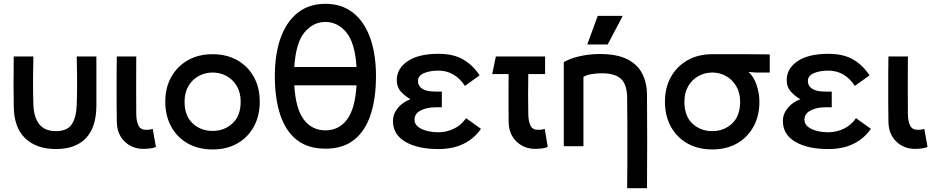

<svg xmlns="http://www.w3.org/2000/svg" viewBox="-20 -766 4900 1006"><path d="M52 -470H155Q154 -420 153.5 -386Q153 -352 153 -326Q153 -300 153.5 -274.5Q154 -249 155 -217Q157 -152 185.5 -115.5Q214 -79 273 -79Q333 -79 356.5 -115.5Q380 -152 382 -217Q383 -249 383.5 -274.5Q384 -300 384 -326Q384 -352 383.5 -386Q383 -420 382 -470H485Q485 -420 485 -387Q485 -354 485 -328.5Q485 -303 485 -276Q485 -249 485 -210Q484 -98 429.5 -41.5Q375 15 273 15Q172 15 112.5 -41Q53 -97 52 -210Q52 -249 51.5 -276Q51 -303 51 -328.5Q51 -354 51.5 -387Q52 -420 52 -470Z M731 14Q672 14 632 -25.5Q592 -65 592 -131Q591 -189 591 -230Q591 -271 591 -306Q591 -341 591 -379.5Q591 -418 592 -470H694Q694 -411 693.5 -365.5Q693 -320 693.5 -274.5Q694 -229 694 -169Q694 -135 704.5 -110.5Q715 -86 745 -86Q752 -86 760.5 -86.5Q769 -87 780 -91L797 4Q783 10 764.5 12Q746 14 731 14Z M1094 17Q1019 17 963 -15Q907 -47 876.5 -103.5Q846 -160 846 -233Q846 -307 877.5 -363Q909 -419 964.5 -450.5Q1020 -482 1094 -482Q1167 -482 1223 -450.5Q1279 -419 1310 -363Q1341 -307 1341 -233Q1341 -160 1310.5 -103.5Q1280 -47 1224.5 -15Q1169 17 1094 17ZM1094 -386Q1055 -386 1021.5 -368Q988 -350 967.5 -315.5Q947 -281 947 -233Q947 -159 989.5 -119.5Q1032 -80 1094 -80Q1155 -80 1198 -119.5Q1241 -159 1241 -233Q1241 -281 1220.5 -315.5Q1200 -350 1166.5 -368Q1133 -386 1094 -386Z M1685 13Q1593 13 1534.5 -33.5Q1476 -80 1448 -165.5Q1420 -251 1420 -367Q1420 -484 1451 -569Q1482 -654 1541 -700Q1600 -746 1685 -746Q1770 -746 1829 -700Q1888 -654 1919 -569Q1950 -484 1950 -367Q1950 -251 1922 -165.5Q1894 -80 1835.5 -33.5Q1777 13 1685 13ZM1685 -651Q1621 -651 1575.5 -596.5Q1530 -542 1522 -415H1848Q1840 -542 1794.5 -596.5Q1749 -651 1685 -651ZM1685 -83Q1756 -83 1798.5 -140Q1841 -197 1848 -319H1522Q1529 -197 1571.5 -140Q1614 -83 1685 -83Z M2500 -91Q2465 -40 2409 -12.5Q2353 15 2277 15Q2169 15 2104 -23Q2039 -61 2039 -132Q2039 -161 2053.5 -184.5Q2068 -208 2089 -223.5Q2110 -239 2131 -246Q2105 -260 2082 -284.5Q2059 -309 2059 -346Q2059 -407 2116 -445.5Q2173 -484 2277 -484Q2359 -484 2410 -452.5Q2461 -421 2493 -371L2416 -316Q2363 -396 2277 -396Q2232 -396 2201 -382.5Q2170 -369 2170 -342Q2170 -317 2189.5 -303Q2209 -289 2242 -287Q2256 -286 2268.5 -286Q2281 -286 2295 -286V-204Q2281 -204 2268.5 -204Q2256 -204 2242 -203Q2207 -200 2179.5 -184.5Q2152 -169 2152 -138Q2152 -117 2169.5 -102.5Q2187 -88 2216 -80.5Q2245 -73 2277 -73Q2319 -73 2358 -91.5Q2397 -110 2422 -147Z M2784 14Q2725 14 2685 -25.5Q2645 -65 2645 -131Q2645 -186 2644.5 -224.5Q2644 -263 2644.5 -298Q2645 -333 2645 -378H2559L2578 -470H2836V-378H2748Q2747 -318 2747 -268.5Q2747 -219 2748 -169Q2748 -135 2758.5 -110.5Q2769 -86 2798 -86Q2805 -86 2813.5 -86.5Q2822 -87 2834 -91L2850 4Q2836 10 2818 12Q2800 14 2784 14Z M3037 0H2934V-441Q2975 -463 3024.5 -473Q3074 -483 3122 -483Q3215 -483 3269 -454.5Q3323 -426 3346.5 -377.5Q3370 -329 3370 -271Q3370 -198 3370.5 -139Q3371 -80 3371 -25.5Q3371 29 3370.5 88Q3370 147 3370 220H3266Q3267 151 3267 94.5Q3267 38 3267 -15Q3267 -68 3267 -124.5Q3267 -181 3266 -250Q3266 -323 3234 -352.5Q3202 -382 3135 -382Q3102 -382 3076 -377Q3050 -372 3037 -363ZM3112 -683H3243L3164 -533H3057Z M3464 -233Q3464 -307 3495.5 -363Q3527 -419 3582.5 -450.5Q3638 -482 3712 -482Q3809 -482 3879 -482Q3949 -482 4013 -481V-386H3940L3902 -389Q3930 -364 3944.5 -320Q3959 -276 3959 -233Q3959 -160 3928.5 -103.5Q3898 -47 3842.5 -15Q3787 17 3712 17Q3637 17 3581 -15Q3525 -47 3494.5 -103.5Q3464 -160 3464 -233ZM3712 -386Q3673 -386 3639.5 -367.5Q3606 -349 3586 -314.5Q3566 -280 3566 -233Q3566 -158 3608 -118.5Q3650 -79 3712 -79Q3773 -79 3815.5 -118.5Q3858 -158 3858 -233Q3858 -280 3837.5 -314.5Q3817 -349 3784 -367.5Q3751 -386 3712 -386Z M4543 -91Q4508 -40 4452 -12.5Q4396 15 4320 15Q4212 15 4147 -23Q4082 -61 4082 -132Q4082 -161 4096.5 -184.5Q4111 -208 4132 -223.5Q4153 -239 4174 -246Q4148 -260 4125 -284.5Q4102 -309 4102 -346Q4102 -407 4159 -445.5Q4216 -484 4320 -484Q4402 -484 4453 -452.5Q4504 -421 4536 -371L4459 -316Q4406 -396 4320 -396Q4275 -396 4244 -382.5Q4213 -369 4213 -342Q4213 -317 4232.5 -303Q4252 -289 4285 -287Q4299 -286 4311.5 -286Q4324 -286 4338 -286V-204Q4324 -204 4311.5 -204Q4299 -204 4285 -203Q4250 -200 4222.5 -184.5Q4195 -169 4195 -138Q4195 -117 4212.5 -102.5Q4230 -88 4259 -80.5Q4288 -73 4320 -73Q4362 -73 4401 -91.5Q4440 -110 4465 -147Z M4774 14Q4715 14 4675 -25.5Q4635 -65 4635 -131Q4634 -189 4634 -230Q4634 -271 4634 -306Q4634 -341 4634 -379.5Q4634 -418 4635 -470H4737Q4737 -411 4736.5 -365.5Q4736 -320 4736.5 -274.5Q4737 -229 4737 -169Q4737 -135 4747.5 -110.5Q4758 -86 4788 -86Q4795 -86 4803.5 -86.5Q4812 -87 4823 -91L4840 4Q4826 10 4807.5 12Q4789 14 4774 14Z"/></svg>

Font: Kreadon Light
Style: Bold
Weight: 600
Designer: Reiya WATANABE
Foundry: StudioGnu
Version: Version 1.003; ttfautohint (v1.8.4.7-5d5b);gftools[0.9.32]